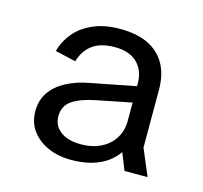

<svg xmlns="http://www.w3.org/2000/svg" viewBox="-68 -792 578 546"><g transform="rotate(15 221.0 -519.0)"><path d="M319 -380Q298 -350 263.5 -335.5Q229 -321 184 -321Q145 -321 115 -334.5Q85 -348 67.5 -372Q50 -396 50 -429Q50 -461 66 -484.5Q82 -508 111 -523.5Q140 -539 178 -546L337 -577V-529L207 -503Q166 -495 141.5 -479Q117 -463 117 -432Q117 -404 139 -387.5Q161 -371 199 -371Q232 -371 257.5 -383.5Q283 -396 297 -418.5Q311 -441 311 -469V-580Q311 -618 288 -640.5Q265 -663 222 -663Q180 -663 156 -645Q132 -627 123 -595L62 -609Q70 -639 90.5 -663.5Q111 -688 144.5 -702.5Q178 -717 223 -717Q273 -717 306.5 -700.5Q340 -684 357 -653Q374 -622 374 -578V-408L407 -330H339Z"/></g></svg>

Font: TikTok Sans Light
Style: Regular
Weight: 300
Version: Version 4.000